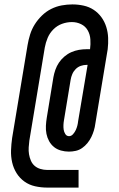

<svg xmlns="http://www.w3.org/2000/svg" viewBox="-20 -775 540 870"><path d="M193 75Q166 75 139 69Q112 63 90.5 47.5Q69 32 55 9.5Q41 -13 35 -39.5Q29 -66 30 -94Q31 -122 35 -150L105 -571Q109 -595 116.5 -619Q124 -643 137.5 -664.5Q151 -686 170 -704.5Q189 -723 212 -734.5Q235 -746 259.5 -750.5Q284 -755 308 -755Q334 -755 359 -749.5Q384 -744 404.5 -730.5Q425 -717 439.5 -697Q454 -677 461.5 -653Q469 -629 470 -603.5Q471 -578 468 -552L412 -215Q410 -199 405.5 -184Q401 -169 394 -154.5Q387 -140 376.5 -127Q366 -114 352.5 -104.5Q339 -95 323.5 -91.5Q308 -88 292 -88Q274 -88 256 -93Q238 -98 224.5 -109Q211 -120 202.5 -135.5Q194 -151 190.5 -168.5Q187 -186 188 -205Q189 -224 192 -242L222 -425Q225 -442 231 -459Q237 -476 247 -491Q257 -506 271.5 -518.5Q286 -531 303 -538.5Q320 -546 337.5 -549Q355 -552 372 -552H388Q391 -574 389.5 -596.5Q388 -619 377.5 -637.5Q367 -656 347.5 -665.5Q328 -675 306 -675Q283 -675 261 -667Q239 -659 222 -642Q205 -625 196 -603.5Q187 -582 183 -560L113 -138Q111 -123 110 -107Q109 -91 111.5 -76Q114 -61 120 -47Q126 -33 137 -23.5Q148 -14 163 -9.5Q178 -5 193 -5H336V75ZM293 -158Q303 -158 311 -167Q319 -176 323.5 -186Q328 -196 330.5 -206Q333 -216 334 -226L377 -481H372Q359 -481 346 -476.5Q333 -472 323 -462Q313 -452 307.5 -439Q302 -426 300 -413L270 -231Q268 -220 267.5 -209Q267 -198 268.5 -187.5Q270 -177 276 -167.5Q282 -158 293 -158Z"/></svg>

Font: Iosevka Curly Slab MdObl
Style: Regular
Weight: 500
Italic angle: -9°
Monospace: yes
Designer: Belleve Invis
Foundry: Belleve Invis
Version: Version 11.0.0; ttfautohint (v1.8.3)